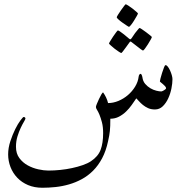

<svg xmlns="http://www.w3.org/2000/svg" viewBox="-20 -573 909 910"><path d="M797.4 -197.8Q797.4 -178.2 792.5 -153.6Q787.6 -128.9 777.3 -106.7Q767.1 -84.5 751.5 -69.3Q735.8 -54.2 714.4 -54.2Q695.8 -54.2 681.9 -60.5Q668 -66.9 657.2 -75.7Q646.5 -84.5 638.7 -93.3Q630.9 -102.1 626 -106.9Q616.2 -92.3 604.2 -75.4Q592.3 -58.6 577.4 -44.2Q562.5 -29.8 543.9 -20Q525.4 -10.3 502.9 -10.3Q502.9 10.3 502.4 23.4Q502 36.6 500.7 47.9Q499.5 59.1 497.6 69.8Q495.6 80.6 492.2 96.2Q482.4 142.6 464.1 177Q445.8 211.4 421.4 235.8Q397 260.3 367.7 276.1Q338.4 292 306.9 301Q275.4 310.1 243.2 313.5Q210.9 316.9 181.2 316.9Q143.1 316.9 113 304.2Q83 291.5 62 269.5Q41 247.6 29.8 218.8Q18.6 189.9 18.6 158.7Q18.6 127.9 29.1 96.2Q39.6 64.5 52.2 39.1Q64.9 13.7 76.9 -2.4Q88.9 -18.6 92.3 -18.6Q95.7 -18.6 98.1 -16.4Q100.6 -14.2 100.6 -11.7Q100.6 -7.8 93.5 3.9Q86.4 15.6 78.1 33.2Q69.8 50.8 62.7 73.7Q55.7 96.7 55.7 122.6Q55.7 154.8 71.8 176.3Q87.9 197.8 111.3 210.7Q134.8 223.6 161.4 229.5Q188 235.4 209 235.4Q236.8 235.4 265.6 232.4Q294.4 229.5 321.5 223.6Q348.6 217.8 371.8 209.7Q395 201.7 410.6 191.4Q444.8 168.9 456.8 137.2Q468.8 105.5 468.8 58.1Q468.8 27.8 463.1 6.6Q457.5 -14.6 451.4 -29.3Q445.3 -43.9 439.9 -52.2Q434.6 -60.5 434.6 -65.9Q434.6 -69.8 439 -80.6Q443.4 -91.3 449.2 -103.8Q455.1 -116.2 460.4 -125.5Q465.8 -134.8 468.8 -134.8Q476.6 -124 482.7 -111.3Q488.8 -98.6 492.2 -84.5Q516.6 -84.5 541.3 -94.7Q565.9 -105 586.2 -122.3Q606.4 -139.6 620.4 -162.4Q634.3 -185.1 637.2 -210Q639.2 -222.7 647 -223.1Q648.4 -223.1 650.9 -219Q653.3 -214.8 654.8 -207.5Q657.2 -188 668.2 -175.3Q679.2 -162.6 693.1 -154.5Q707 -146.5 720.9 -143.1Q734.9 -139.6 744.6 -139.6Q746.6 -139.6 750.2 -141.4Q753.9 -143.1 757.6 -145.3Q761.2 -147.5 764.2 -150.1Q767.1 -152.8 767.1 -154.8Q767.1 -159.2 762.5 -164.3Q757.8 -169.4 752.4 -174.1Q747.1 -178.7 742.4 -182.4Q737.8 -186 737.8 -187.5Q737.8 -189.5 740.7 -201.7Q743.7 -213.9 748.3 -227.8Q752.9 -241.7 757.1 -252.9Q761.2 -264.2 764.6 -264.2Q770 -264.2 775.6 -256.8Q781.2 -249.5 786.1 -238.8Q791 -228 794.2 -216.8Q797.4 -205.6 797.4 -197.8ZM633.8 -509.3Q633.8 -506.8 627.9 -496.6Q622.1 -486.3 615 -474.9Q607.9 -463.4 600.8 -454.6Q593.8 -445.8 591.3 -445.8Q589.8 -445.8 580.6 -451.9Q571.3 -458 560.5 -465.6Q549.8 -473.1 541.5 -480.7Q533.2 -488.3 533.2 -490.7Q533.2 -493.2 539.3 -503.2Q545.4 -513.2 553.2 -524.2Q561 -535.2 567.6 -543.9Q574.2 -552.7 575.7 -552.7Q578.1 -552.7 587.9 -546.6Q597.7 -540.5 607.7 -532.7Q617.7 -524.9 625.7 -517.8Q633.8 -510.7 633.8 -509.3ZM699.7 -397.5Q699.7 -395 693.8 -384.5Q688 -374 680.9 -362.8Q673.8 -351.6 667 -342.5Q660.2 -333.5 657.7 -333.5Q656.2 -333.5 647.5 -339.6Q638.7 -345.7 629.4 -353.5Q617.7 -361.8 603.5 -373.5Q601.1 -376 598.1 -376Q596.2 -376 593.8 -372.1Q583.5 -357.9 575.7 -347.2L562.5 -329.6Q556.6 -321.8 554.7 -321.8Q552.7 -321.8 543.2 -327.9Q533.7 -334 523.4 -342Q513.2 -350.1 504.9 -357.7Q496.6 -365.2 496.6 -366.7Q496.6 -368.7 502.7 -378.7Q508.8 -388.7 516.1 -399.7Q523.4 -410.6 530.3 -419.7Q537.1 -428.7 538.6 -428.7Q542 -428.7 550.5 -422.6Q559.1 -416.5 567.9 -409.7Q578.6 -401.4 591.3 -390.1Q595.7 -386.7 597.7 -386.7Q599.6 -386.7 603.5 -391.6Q612.3 -405.3 620.1 -416Q627.4 -424.8 633.5 -432.6Q639.6 -440.4 641.6 -440.4Q643.6 -440.4 652.8 -434.3Q662.1 -428.2 672.4 -420.4Q682.6 -412.6 691.2 -405.8Q699.7 -398.9 699.7 -397.5Z"/></svg>

Font: Accordance
Style: Regular
Weight: 400
Version: Version 1.1 (build May 11, 2018) Miklal Software Solutions, 